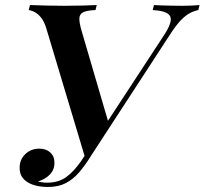

<svg xmlns="http://www.w3.org/2000/svg" viewBox="-20 -728 812 762"><path d="M167 -3Q212 -3 243 -25.5Q274 -48 302 -89Q330 -130 366 -186Q366 -186 378.5 -186Q391 -186 391 -186Q363 -145 340.5 -108.5Q318 -72 294.5 -44.5Q271 -17 241.5 -1.5Q212 14 171 14Q119 14 88.5 -5.5Q58 -25 58 -60Q57 -93 79.5 -115.5Q102 -138 136 -138Q163 -138 179.5 -123Q196 -108 196 -84Q197 -55 178 -35.5Q159 -16 131 -8Q137 -6 146.5 -4.5Q156 -3 167 -3ZM331 -94 319 -98 163 -618Q155 -643 143.5 -657.5Q132 -672 119.5 -679Q107 -686 94 -688L99 -708Q123 -707 160.5 -706Q198 -705 235 -705Q278 -705 309 -706Q340 -707 364 -708L359 -688Q327 -687 311.5 -680Q296 -673 295 -656Q294 -639 304 -605L413 -233L323 -118L634 -593Q655 -626 657.5 -646Q660 -666 642.5 -676Q625 -686 586 -688L591 -708Q601 -707 620 -706.5Q639 -706 662 -705.5Q685 -705 703 -705Q743 -705 772 -708L767 -688Q751 -685 734.5 -676.5Q718 -668 700.5 -650.5Q683 -633 662 -602Z"/></svg>

Font: Playfair Display SemiBold
Style: Italic
Weight: 600
Italic angle: -14°
Designer: Claus Eggers Sørensen
Foundry: Claus Eggers Sørensen
Version: Version 1.203